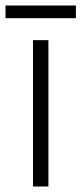

<svg xmlns="http://www.w3.org/2000/svg" viewBox="-40 -678 296 698"><path d="M136 0H80V-532H136ZM236 -658V-612H-20V-658Z"/></svg>

Font: Noto Sans Gurmukhi SemiCondensed Light
Style: Regular
Weight: 300
Width: 4
Designer: Jelle Bosma - Monotype Design Team
Foundry: Monotype Imaging Inc.
Version: Version 2.004; ttfautohint (v1.8.4.7-5d5b)